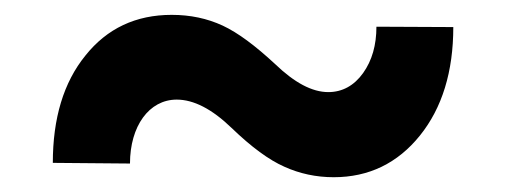

<svg xmlns="http://www.w3.org/2000/svg" viewBox="-20 -424 688 261"><path d="M491.7 -387.7C491.7 -362.8 485.8 -341.8 473.6 -324.7C461.4 -307.6 445.3 -298.8 426.3 -298.8C404.3 -298.8 380.4 -311.5 354 -336.9C327.1 -361.8 303.7 -379.4 282.7 -389.2C261.7 -398.9 238.8 -403.8 213.4 -403.8C164.6 -403.8 125.5 -385.3 96.2 -348.6C66.4 -312 51.8 -263.2 51.8 -202.6L156.7 -201.7C156.7 -252.4 182.6 -288.6 220.2 -288.6C243.2 -288.6 268.1 -275.9 294.9 -250C321.8 -224.1 345.7 -206.5 366.7 -197.3C387.2 -188 409.7 -183.1 433.6 -183.1C481.4 -183.1 520.5 -202.1 550.8 -239.7C581.1 -277.3 596.2 -326.7 596.2 -387.2Z"/></svg>

Font: Shabnam
Style: Bold
Weight: 700
Foundry: DejaVu fonts team - Redesigned by Saber Rastikerdar - Based on Vazir font
Version: Version 5.0.1